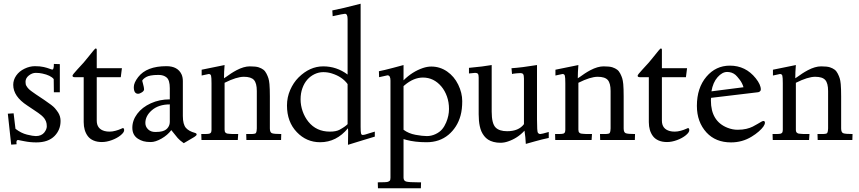

<svg xmlns="http://www.w3.org/2000/svg" viewBox="-20 -751 4610 1030"><path d="M68.1 12.9 69.1 22.9 40 24.9 22 -141.1 53 -143.1 63 -60.1Q93 -36.6 125.1 -28.8Q157.2 -21 172.4 -21Q187.5 -21 199 -26.1Q210.4 -31.2 217.3 -39.8Q231 -57.4 231 -73Q231 -88.6 227.1 -98.6Q223.1 -108.6 217.7 -116.1Q212.2 -123.5 202.1 -132.3Q187.7 -144.3 162.1 -160.9L126 -185.1Q51 -233.9 51 -295.9Q51 -322.5 67 -345.6Q83 -368.7 111.2 -382.3Q139.4 -396 167.2 -396Q195.1 -396 214.5 -391.5Q233.9 -387 245.4 -382.4Q256.8 -377.9 261.2 -377.9Q269 -377.9 269 -408L301 -407V-256.1H269L268.1 -326.9Q251.2 -347.2 207.5 -356.4Q191.4 -360.1 171.9 -360.1Q152.3 -360.1 134.6 -345.9Q116.9 -331.8 116.9 -312Q116.9 -297.1 121.6 -290.4Q126.2 -283.7 127.6 -281.2Q128.9 -278.8 133.4 -274.7Q137.9 -270.5 139.5 -268.9Q141.1 -267.3 147.1 -262.9Q153.1 -258.5 154.8 -257.3Q160.2 -252.9 172.1 -245.1L217 -215.1Q263.2 -184.1 274.5 -170.5Q285.9 -157 292.5 -146.5Q304.9 -126.5 304.9 -102.1Q304.9 -77.6 296.6 -57.5Q288.3 -37.4 272.7 -21.5Q238.8 12.9 175 12.9Q141.1 12.9 110 6.5Q78.9 0 76.9 0Q68.1 0 68.1 12.9Z M380.9 -336.9Q368.9 -336.9 368.9 -345Q368.9 -350.3 394.5 -377.9Q420.2 -405.5 428.7 -415.2Q437.3 -424.8 453.9 -445.8Q489.3 -491 492.9 -491Q499 -491 499 -483.9V-385H634L627.9 -336.9H499V-104Q499 -59.1 541.7 -47.9Q553 -44.9 568.2 -44.9Q583.5 -44.9 600.5 -49.7Q617.4 -54.4 627.7 -59.2Q637.9 -64 638.9 -64Q646 -64 646 -52.4Q646 -40.8 627.3 -25.4Q608.6 -10 580.3 0.5Q552 11 526.5 11Q501 11 481.7 2.7Q462.4 -5.6 451.2 -20.5Q429 -50 429 -95.9V-336.9Z M720.9 -248Q697.8 -248 697.8 -283.9Q697.8 -307.1 721.2 -337.4Q766.4 -396 872.8 -396Q933.3 -396 953.9 -352.1Q960.9 -336.7 960.9 -315.9V-128.9Q960.9 -83.5 977.8 -64.5Q993.7 -46.9 1025.9 -38.1Q1034.9 -35.6 1034.9 -29.8Q1034.9 -23.9 1022.2 -16.1Q968.5 16.4 965.8 17.1Q943.6 1.5 933.3 -10.5Q920.7 -24.9 898.9 -53Q878.9 -25.9 846.3 -7.4Q813.7 11 789.4 11Q765.1 11 749.5 6.6Q733.9 2.2 720.2 -6.6Q689.9 -26.1 689.9 -65.8Q689.9 -105.5 716.3 -140.6Q742.7 -175.8 789.2 -196.9Q835.7 -218 890.9 -218V-278.1Q890.9 -321 873.8 -335.4Q857.7 -349.1 830.9 -349.1Q804.2 -349.1 788.6 -345.9Q772.9 -342.8 764.9 -338.1Q747.8 -328.4 742.9 -318.1Q744.4 -311.5 747.1 -301.8Q752.9 -280.8 752.9 -272Q752.9 -263.2 741.1 -255.6Q729.2 -248 720.9 -248ZM759.8 -91.3Q759.8 -71.5 774.3 -57.3Q788.8 -43 812.7 -43Q836.7 -43 849.7 -46.6Q862.8 -50.3 870.4 -55.9Q877.9 -61.5 882.8 -69.3Q890.9 -81.8 890.9 -97.9V-190.9Q830.3 -190.9 793.9 -158.9Q759.8 -128.9 759.8 -91.3Z M1184.8 -306.9V-55.7Q1184.8 -43.2 1190.2 -39.1Q1195.6 -34.9 1199.2 -34.4Q1202.9 -33.9 1210 -33.2Q1219 -32 1244.6 -32H1257.8L1255.6 0H1060.8L1059.8 -32Q1072.3 -32 1081.3 -32Q1090.3 -32 1095.8 -32.8Q1101.3 -33.7 1103.9 -34.2Q1106.4 -34.7 1109 -37.1Q1111.6 -39.6 1112.4 -41Q1113.3 -42.5 1114 -47.2Q1114.7 -52 1114.7 -55.2V-304Q1114.7 -335.9 1112.2 -345Q1109.6 -354 1099.6 -354Q1096.9 -354 1061.8 -345.9V-377L1184.8 -402.1Q1181.6 -363.3 1181.6 -331.1Q1185.1 -332.5 1195.4 -340.2Q1205.8 -347.9 1219.1 -356.7Q1232.4 -365.5 1249.3 -374.5Q1288.3 -395 1320.3 -395Q1352.3 -395 1367.6 -389.9Q1382.8 -384.8 1392.7 -377.3Q1402.6 -369.9 1409.5 -356.1Q1416.5 -342.3 1420 -330.9Q1423.6 -319.6 1425.5 -300Q1427.7 -275.4 1427.7 -233.9V-62Q1427.7 -40.8 1438.8 -36.4Q1450 -32 1488.8 -32L1487.8 0H1301.8L1300.8 -32H1323.7Q1349.9 -32 1352.8 -37.4Q1357.7 -46.4 1357.7 -62V-262.9Q1357.7 -304.7 1342.4 -321.9Q1327.1 -339.1 1288.2 -339.1Q1249.3 -339.1 1184.8 -306.9Z M1846.7 25.9 1847.7 -47.1Q1847.7 -60.1 1846.7 -63Q1784.9 12 1697.5 12Q1624 12 1572.3 -42.2Q1519.5 -97.2 1519.5 -185.1Q1519.5 -228.8 1536.7 -268.3Q1554 -307.9 1581.5 -335.4Q1641.6 -395 1713.9 -395Q1786.1 -395 1844.7 -351.1V-648.9Q1844.7 -677 1830.6 -677Q1822 -677 1764.6 -664.1L1762.7 -695.1Q1812 -704.1 1914.6 -731V-70.1Q1914.6 -44.2 1916.7 -35.6Q1918.9 -27.1 1925.4 -27.1Q1931.9 -27.1 1939.8 -29.4Q1947.8 -31.7 1962.5 -36.5Q1977.3 -41.3 1990.7 -44.9V-18.1Q1970.7 -12.5 1925.2 1.7Q1879.6 15.9 1846.7 25.9ZM1634.3 -98.1Q1677.2 -44.9 1749.5 -44.9Q1783.2 -44.9 1801.5 -54.9Q1832.3 -71.8 1844.7 -85V-300Q1816.2 -339.4 1760.5 -356.9Q1738.5 -364 1714.4 -364Q1690.2 -364 1667.6 -353.3Q1645 -342.5 1628.4 -323.6Q1611.8 -304.7 1602.2 -277.7Q1592.5 -250.7 1592.5 -218.3Q1592.5 -185.8 1603.5 -154.2Q1614.5 -122.6 1634.3 -98.1Z M2058.6 -346.9 2013.7 -336.9 2012.7 -368.9Q2039.1 -373.8 2087.8 -386.8Q2136.5 -399.9 2144.8 -402.1V-320.1Q2191.4 -366.7 2249 -386.2Q2272.5 -394 2293.7 -394Q2340.1 -394 2378.4 -367.6Q2416.7 -341.1 2438.2 -296.8Q2459.7 -252.4 2459.7 -208.5Q2459.7 -164.6 2450.9 -132Q2442.1 -99.4 2425.4 -73.2Q2408.7 -47.1 2385.7 -27.8Q2337.6 12 2268.6 12Q2206.3 12 2160.2 -0.5L2144.8 -4.9V201.9Q2144.8 219 2159.2 223Q2173.6 227.1 2223.6 227.1H2238.8L2237.8 259H2007.6L2006.6 227.1Q2052.7 227.1 2060.2 224.5Q2067.6 221.9 2070.6 218.8Q2074.7 214.6 2074.7 202.9V-319.1Q2074.7 -346.9 2058.6 -346.9ZM2144.8 -54.9Q2171.9 -34.7 2209 -27.8Q2246.1 -21 2270 -21Q2293.9 -21 2316.3 -31.5Q2338.6 -42 2351.8 -57.7Q2365 -73.5 2373.5 -94.2Q2388.7 -129.9 2388.7 -166.4Q2388.7 -202.9 2377.7 -233.6Q2366.7 -264.4 2348.1 -286.6Q2307.4 -335 2248.8 -335Q2199 -335 2150.4 -293.9Q2145 -289.3 2144.8 -289.1Z M2528.8 -360.1 2495.8 -356.9V-387Q2573 -394 2617.7 -402.1V-152.1Q2617.7 -88.1 2638.9 -66.9Q2658.7 -47.1 2700.7 -47.1Q2762.5 -47.1 2790.8 -85V-329.1Q2790.8 -347.9 2786.3 -353.4Q2781.7 -358.9 2773.1 -358.9Q2764.4 -358.9 2753.7 -357.9Q2728.3 -355.5 2726.8 -354L2723.9 -385Q2779.5 -388.7 2860.8 -402.1V-111.1Q2860.8 -44.7 2865.5 -38.8Q2870.8 -32 2878.4 -32Q2886 -32 2923.8 -43V-11Q2888.2 -3.7 2850 7.2Q2811.8 18.1 2800.8 21Q2799.3 -14.6 2793.7 -50Q2756.8 -9.5 2705.3 7.8Q2684.8 14.9 2664.8 14.9Q2644.8 14.9 2627.7 10.4Q2610.6 5.9 2598.5 -2Q2586.4 -9.8 2577.4 -21.4Q2568.4 -33 2562.7 -45.8Q2557.1 -58.6 2553.7 -74.7Q2547.9 -102.1 2547.9 -137.9V-335Q2547.9 -350.1 2543.7 -355.1Q2539.6 -360.1 2528.8 -360.1Z M3082.8 -306.9V-55.7Q3082.8 -43.2 3088.1 -39.1Q3093.5 -34.9 3097.2 -34.4Q3100.8 -33.9 3107.9 -33.2Q3116.9 -32 3142.6 -32H3155.8L3153.6 0H2958.7L2957.8 -32Q2970.2 -32 2979.2 -32Q2988.3 -32 2993.8 -32.8Q2999.3 -33.7 3001.8 -34.2Q3004.4 -34.7 3007 -37.1Q3009.5 -39.6 3010.4 -41Q3011.2 -42.5 3012 -47.2Q3012.7 -52 3012.7 -55.2V-304Q3012.7 -335.9 3010.1 -345Q3007.6 -354 2997.6 -354Q2994.9 -354 2959.7 -345.9V-377L3082.8 -402.1Q3079.6 -363.3 3079.6 -331.1Q3083 -332.5 3093.4 -340.2Q3103.8 -347.9 3117.1 -356.7Q3130.4 -365.5 3147.2 -374.5Q3186.3 -395 3218.3 -395Q3250.2 -395 3265.5 -389.9Q3280.8 -384.8 3290.6 -377.3Q3300.5 -369.9 3307.5 -356.1Q3314.5 -342.3 3318 -330.9Q3321.5 -319.6 3323.5 -300Q3325.7 -275.4 3325.7 -233.9V-62Q3325.7 -40.8 3336.8 -36.4Q3347.9 -32 3386.7 -32L3385.7 0H3199.7L3198.7 -32H3221.7Q3247.8 -32 3250.7 -37.4Q3255.6 -46.4 3255.6 -62V-262.9Q3255.6 -304.7 3240.4 -321.9Q3225.1 -339.1 3186.2 -339.1Q3147.2 -339.1 3082.8 -306.9Z M3412.6 -336.9Q3400.6 -336.9 3400.6 -345Q3400.6 -350.3 3426.3 -377.9Q3451.9 -405.5 3460.4 -415.2Q3469 -424.8 3485.6 -445.8Q3521 -491 3524.7 -491Q3530.8 -491 3530.8 -483.9V-385H3665.8L3659.7 -336.9H3530.8V-104Q3530.8 -59.1 3573.5 -47.9Q3584.7 -44.9 3600 -44.9Q3615.2 -44.9 3632.2 -49.7Q3649.2 -54.4 3659.4 -59.2Q3669.7 -64 3670.7 -64Q3677.7 -64 3677.7 -52.4Q3677.7 -40.8 3659.1 -25.4Q3640.4 -10 3612.1 0.5Q3583.7 11 3558.2 11Q3532.7 11 3513.4 2.7Q3494.1 -5.6 3482.9 -20.5Q3460.7 -50 3460.7 -95.9V-336.9Z M3794.7 -226.1 3793.7 -211.9Q3793.7 -100.3 3883.1 -65.4Q3909.9 -54.9 3936.8 -54.9Q3963.6 -54.9 3983.9 -59.8Q4004.2 -64.7 4017.9 -71.7Q4031.7 -78.6 4042.7 -85.4Q4069.8 -102.1 4074.5 -102.1Q4083.5 -102.1 4083.5 -93Q4083.5 -84 4075.2 -72Q4066.9 -60.1 4050.3 -45.5Q4033.7 -31 4012.5 -18.1Q3962.2 12.9 3901.6 12.9Q3819.3 12.9 3770.3 -40Q3718.5 -96.4 3718.5 -183.1Q3718.5 -279.5 3769.8 -339.8Q3820.1 -398.9 3895.5 -398.9Q3980 -398.9 4034.2 -331.1Q4061.5 -296.9 4061.5 -271Q4061.5 -263.9 4055.8 -260Q4050 -256.1 4045.7 -256.1ZM3796.6 -261 3968.5 -283Q3962.2 -305.2 3948 -323.6Q3933.8 -342 3926 -348.9Q3907.2 -365 3880.9 -365Q3854.5 -365 3829.6 -337Q3804.7 -309.1 3796.6 -261Z M4249.5 -306.9V-55.7Q4249.5 -43.2 4254.9 -39.1Q4260.3 -34.9 4263.9 -34.4Q4267.6 -33.9 4274.7 -33.2Q4283.7 -32 4309.3 -32H4322.5L4320.3 0H4125.5L4124.5 -32Q4137 -32 4146 -32Q4155 -32 4160.5 -32.8Q4166 -33.7 4168.6 -34.2Q4171.1 -34.7 4173.7 -37.1Q4176.3 -39.6 4177.1 -41Q4178 -42.5 4178.7 -47.2Q4179.4 -52 4179.4 -55.2V-304Q4179.4 -335.9 4176.9 -345Q4174.3 -354 4164.3 -354Q4161.6 -354 4126.5 -345.9V-377L4249.5 -402.1Q4246.3 -363.3 4246.3 -331.1Q4249.8 -332.5 4260.1 -340.2Q4270.5 -347.9 4283.8 -356.7Q4297.1 -365.5 4314 -374.5Q4353 -395 4385 -395Q4417 -395 4432.3 -389.9Q4447.5 -384.8 4457.4 -377.3Q4467.3 -369.9 4474.2 -356.1Q4481.2 -342.3 4484.7 -330.9Q4488.3 -319.6 4490.2 -300Q4492.4 -275.4 4492.4 -233.9V-62Q4492.4 -40.8 4503.5 -36.4Q4514.6 -32 4553.5 -32L4552.5 0H4366.5L4365.5 -32H4388.4Q4414.6 -32 4417.5 -37.4Q4422.4 -46.4 4422.4 -62V-262.9Q4422.4 -304.7 4407.1 -321.9Q4391.8 -339.1 4352.9 -339.1Q4314 -339.1 4249.5 -306.9Z"/></svg>

Font: Linden Hill
Style: Regular
Weight: 400
Version: Version 1.202